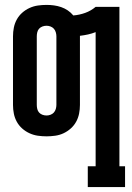

<svg xmlns="http://www.w3.org/2000/svg" viewBox="-20 -548 540 783"><path d="M338 215V130H370V-417Q355 -411 339 -407.5Q323 -404 306 -402V-120Q306 -102 302.5 -84.5Q299 -67 290.5 -51.5Q282 -36 268.5 -24Q255 -12 239 -4.5Q223 3 205 5.5Q187 8 170 8Q152 8 134.5 5.5Q117 3 100.5 -4.5Q84 -12 70.5 -24Q57 -36 48.5 -51.5Q40 -67 36.5 -84.5Q33 -102 33 -120V-400Q33 -418 36.5 -435.5Q40 -453 48.5 -468.5Q57 -484 70.5 -496Q84 -508 100.5 -515.5Q117 -523 134.5 -525.5Q152 -528 170 -528Q185 -528 200 -526Q215 -524 229.5 -519Q244 -514 256.5 -505.5Q269 -497 279 -485Q304 -487 327.5 -495.5Q351 -504 370 -520H467V130H490V215ZM170 -77Q178 -77 186 -80Q194 -83 199.5 -89Q205 -95 207.5 -103.5Q210 -112 210 -120V-400Q210 -408 207.5 -416.5Q205 -425 199.5 -431Q194 -437 186 -440Q178 -443 170 -443Q161 -443 153 -440Q145 -437 139.5 -431Q134 -425 132 -416.5Q130 -408 130 -400V-120Q130 -112 132 -103.5Q134 -95 139.5 -89Q145 -83 153 -80Q161 -77 170 -77Z"/></svg>

Font: Iosevka Curly Slab Semibold
Style: Regular
Weight: 600
Monospace: yes
Designer: Belleve Invis
Foundry: Belleve Invis
Version: Version 22.1.2; ttfautohint (v1.8.4)